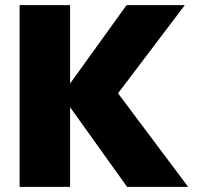

<svg xmlns="http://www.w3.org/2000/svg" viewBox="-20 -725 766 745"><path d="M252 -309V0H56V-705H252V-401L471 -705H697L438 -363L710 0H473Z"/></svg>

Font: SVN-Poppins ExtraBold
Style: Regular
Weight: 800
Designer: Ninad Kale (Devanagari), Jonny Pinhorn (Latin)
Foundry: Indian Type Foundry
Version: Version 3.002 2017; ttfautohint (v1.8.3)